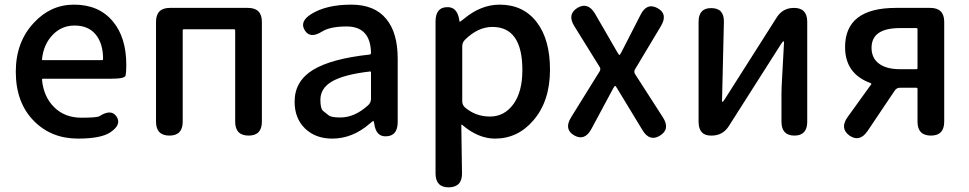

<svg xmlns="http://www.w3.org/2000/svg" viewBox="-20 -584 4173 827"><path d="M316 13Q201 13 126 -63Q48 -142 48 -275Q48 -403 126 -486Q198 -564 299 -564Q406 -564 466 -492Q524 -423 524 -304Q524 -273 521 -259Q518 -245 462 -245H166Q161 -245 161 -240Q168 -167 213.5 -122Q259 -77 331 -77Q399 -77 409 -84Q459 -116 482 -82Q505 -47 455 -14Q415 13 316 13ZM161 -330Q160 -325 165 -325H419Q424 -325 424 -330Q424 -396 392.5 -435Q361 -474 301 -474Q247 -474 209 -436Q168 -395 161 -330Z M710 0Q652 0 652 -60V-490Q652 -550 712 -550H1048Q1108 -550 1108 -490V-60Q1108 0 1051 0Q993 0 993 -60V-453Q993 -458 988 -458H772Q767 -458 767 -453V-60Q767 0 710 0Z M1411 13Q1339 13 1294 -30.5Q1249 -74 1249 -146Q1249 -234 1327.5 -282.5Q1406 -331 1572 -349Q1578 -350 1578 -356Q1576 -470 1473 -470Q1402 -470 1367 -448Q1316 -416 1293 -453Q1269 -491 1320 -523Q1385 -564 1493 -564Q1594 -564 1644 -502Q1693 -443 1693 -331V-59Q1693 0 1646 3Q1600 7 1592 -51L1591 -56Q1590 -63 1588 -63Q1586 -63 1572 -51Q1498 13 1411 13ZM1446 -78Q1508 -78 1566 -131Q1578 -142 1578 -159V-272Q1578 -277 1573 -276Q1460 -263 1408 -232Q1360 -203 1360 -154Q1360 -115 1372.5 -105.5Q1385 -96 1396 -87Q1407 -78 1446 -78Z M1913 223Q1856 223 1856 163V-491Q1856 -550 1902 -553Q1949 -557 1958 -499Q1959 -490 1960.5 -490Q1962 -490 1977 -502Q2051 -564 2132 -564Q2235 -564 2293 -487Q2349 -413 2349 -284Q2349 -148 2277 -65Q2210 13 2112 13Q2040 13 1971 -46Q1967 -49 1967 -44L1970 162Q1971 222 1913 223ZM2230 -282Q2230 -468 2101 -468Q2039 -468 1983 -413Q1971 -401 1971 -384V-148Q1971 -132 1983 -121Q2029 -82 2090.5 -82Q2152 -82 2191 -135Q2230 -188 2230 -282Z M2453 -1Q2408 -27 2440 -79L2563 -277Q2569 -287 2562 -297L2454 -471Q2422 -522 2467 -550Q2512 -577 2543 -525L2639 -359Q2646 -347 2648 -347Q2650 -347 2656 -358L2739 -520Q2766 -574 2812 -549Q2858 -524 2827 -472L2715 -285Q2709 -274 2716 -264L2835 -79Q2868 -28 2823 0Q2778 28 2747 -24L2639 -202Q2632 -214 2629.5 -214Q2627 -214 2621 -203L2527 -28Q2498 25 2453 -1Z M3042 0Q2989 0 2989 -60V-490Q2989 -550 3044 -549Q3100 -549 3098 -488L3090 -150Q3090 -145 3092 -145Q3094 -145 3102 -157L3325 -508Q3351 -550 3400 -550Q3457 -550 3457 -490V-60Q3457 0 3402 0Q3346 0 3346 -60V-174Q3346 -205 3348 -236L3357 -401Q3357 -406 3354.5 -406Q3352 -406 3344 -394L3120 -42Q3094 0 3045 0Z M3639 0Q3596 -31 3631 -80L3732 -220Q3735 -224 3730 -226Q3620 -266 3620 -381Q3620 -550 3839 -550H3987Q4047 -550 4047 -490V-60Q4047 0 3990 0Q3932 0 3932 -60V-201Q3932 -206 3927 -206H3856Q3842 -206 3834 -194L3717 -20Q3683 30 3639 0ZM3856 -286H3927Q3932 -286 3932 -291V-458Q3932 -463 3927 -463H3856Q3734 -463 3734 -378Q3734 -334 3766 -310Q3798 -286 3856 -286Z"/></svg>

Font: Resource Han Rounded CN Medium
Style: Regular
Weight: 500
Designer: Cyano Hao (round all glyphs); Ryoko NISHIZUKA 西塚涼子 (kana, bopomofo & ideographs); Paul D. Hunt (Latin, Greek & Cyrillic)
Foundry: Cyano Hao
Version: 0.990